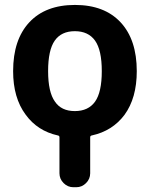

<svg xmlns="http://www.w3.org/2000/svg" viewBox="-20 -577 613 793"><path d="M207 -157.2Q233.4 -118.2 289.1 -118.2Q344.7 -118.2 372.6 -157.2Q400.4 -196.3 400.4 -283.2Q400.4 -370.1 372.6 -409.2Q344.7 -448.2 289.1 -448.2Q233.4 -448.2 206.1 -409.2Q178.7 -370.1 178.7 -283.2Q178.7 -196.3 207 -157.2ZM544.9 -283.2Q544.9 -171.9 494.1 -102.5Q444.3 -36.1 359.4 -17.6Q352.5 -16.6 352.5 -9.8V138.7Q352.5 162.1 335.4 179.2Q318.4 196.3 294.9 196.3H283.2Q259.8 196.3 242.7 179.2Q225.6 162.1 225.6 138.7V-9.8Q225.6 -16.6 218.8 -17.6Q134.8 -36.1 85.9 -103.5Q34.2 -172.9 34.2 -283.2Q34.2 -413.1 101.1 -484.9Q168 -556.6 289.6 -556.6Q411.1 -556.6 478 -484.9Q544.9 -413.1 544.9 -283.2Z"/></svg>

Font: Gen Jyuu Gothic Bold
Style: Bold
Weight: 700
Designer: [Source Han Sans]
Ryoko NISHIZUKA  (kana & ideographs); Paul D. Hunt (Latin, Greek & Cyrillic); Wenlong ZHANG  (bopomofo
Version: Version 1.002.20150607